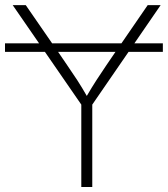

<svg xmlns="http://www.w3.org/2000/svg" viewBox="-21 -748 671 768"><path d="M630.4 -574.7V-540.5H493.2L348.1 -329.6V0H304.2V-329.6L158.7 -540.5H-1V-574.7H135.3L29.8 -727.5H82L187.5 -574.7H464.8L569.8 -727.5H621.6L516.6 -574.7ZM440.9 -540.5H211.4L248 -486.8Q269 -456.5 288.1 -427.2Q307.1 -397.9 326.2 -364.3Q345.7 -397.9 364.7 -427.2Q383.8 -456.5 404.3 -486.8Z"/></svg>

Font: Inter Extra Light
Style: Regular
Weight: 200
Designer: Rasmus Andersson
Foundry: rsms
Version: Version 4.000;git-3c8e0fc